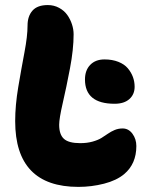

<svg xmlns="http://www.w3.org/2000/svg" viewBox="-20 -730 576 759"><path d="M290 8.8Q40 8.8 40 -251Q40 -313.5 52.2 -386.2Q64.5 -459 76.7 -523.2Q88.9 -587.4 88.9 -628.9Q88.9 -666 108.4 -688Q127.9 -710 168.9 -710Q193.4 -710 213.6 -699Q233.9 -688 246.1 -670.7Q258.3 -653.3 264.6 -633.5Q271 -613.8 271 -594.2Q271 -535.2 256.6 -459.5Q242.2 -383.8 228 -322.5Q213.9 -261.2 213.9 -236.8Q213.9 -198.2 232.7 -181.2Q251.5 -164.1 296.9 -164.1Q324.2 -164.1 345.9 -170.2Q367.7 -176.3 381.3 -184.8Q395 -193.4 407 -201.7Q418.9 -210 433.3 -216.1Q447.8 -222.2 464.8 -222.2Q488.3 -222.2 503.7 -201.2Q519 -180.2 519 -152.8Q519 -82.5 471.2 -42Q440.9 -16.6 391.4 -3.9Q341.8 8.8 290 8.8ZM433.1 -319.8Q315.9 -319.8 315.9 -416Q315.9 -452.1 336.7 -473.6Q357.4 -495.1 393.1 -495.1Q423.8 -495.1 447.8 -485.6Q471.7 -476.1 485.1 -460.2Q498.5 -444.3 505.4 -425.8Q512.2 -407.2 512.2 -387.2Q512.2 -356.9 491.5 -338.4Q470.7 -319.8 433.1 -319.8Z"/></svg>

Font: Shantell Sans Normal
Style: Regular
Weight: 800
Designer: Stephen Nixon, Anya Danilova, Shantell Martin
Foundry: Arrow Type
Version: Version 1.006;[559af2be0]